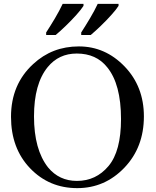

<svg xmlns="http://www.w3.org/2000/svg" viewBox="-20 -951 800 987"><path d="M385.3 -712.4Q521 -712.4 620.4 -609.4Q719.7 -506.3 719.7 -352.5Q719.7 -193.8 619.4 -88.9Q519 16.1 377 16.1Q232.4 16.1 134.5 -86.2Q36.6 -188.5 36.6 -350.6Q36.6 -517.1 150.4 -621.6Q248 -712.4 385.3 -712.4ZM374.5 -675.8Q282.2 -675.8 225.1 -606Q154.8 -520 154.8 -352.5Q154.8 -182.1 227.1 -90.3Q284.2 -21 375.5 -21Q473.6 -21 537.8 -97.4Q602.1 -173.8 602.1 -338.9Q602.1 -518.1 531.2 -605Q475.1 -675.8 374.5 -675.8ZM217.3 -771V-784.2Q227.5 -800.3 239.3 -818.8Q251 -837.4 262.5 -856.9Q273.9 -876.5 284.2 -895.5Q294.4 -914.6 302.2 -931.2H409.2V-920.9Q403.8 -912.1 394.3 -900.1Q384.8 -888.2 372.6 -874.5Q360.4 -860.8 346.4 -846.4Q332.5 -832 318.4 -818.4Q304.2 -804.7 290.8 -792.5Q277.3 -780.3 266.1 -771ZM397.5 -771V-784.2Q407.7 -800.3 419.4 -818.8Q431.2 -837.4 442.6 -856.9Q454.1 -876.5 464.4 -895.5Q474.6 -914.6 482.4 -931.2H589.4V-920.9Q584 -912.1 574.5 -900.1Q564.9 -888.2 552.7 -874.5Q540.5 -860.8 526.6 -846.4Q512.7 -832 498.5 -818.4Q484.4 -804.7 470.9 -792.5Q457.5 -780.3 446.3 -771Z"/></svg>

Font: KhunPaOh
Style: Regular
Weight: 400
Designer: Khon Soe Zaw Thu
Version: Version 1.00 July 11, 2016, initial release